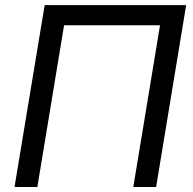

<svg xmlns="http://www.w3.org/2000/svg" viewBox="-20 -748 771 768"><path d="M724.6 -727.5 604.5 0H513.2L620.1 -647H236.3L129.4 0H38.1L158.7 -727.5Z"/></svg>

Font: Inter 20pt
Style: Italic
Weight: 400
Italic angle: -9.3988°
Version: Version 4.001;git-66647c0bb